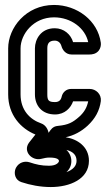

<svg xmlns="http://www.w3.org/2000/svg" viewBox="-20 -527 440 775"><path d="M215 -19C202 -18 193 -14 184 -2L176 9C173 -7 163 -23 146 -29C100 -45 63 -83 63 -146V-332C63 -388 114 -457 198 -457C267 -457 324 -413 336 -357H275C266 -388 238 -413 201 -413C145 -413 121 -368 121 -332V-146C121 -100 150 -65 202 -65C242 -65 266 -92 275 -118H336C331 -94 321 -75 300 -56C274 -33 256 -23 215 -19ZM150 62C149 62 150 62 150 62ZM248 78C276 85 289 100 289 122C289 141 277 157 248 168C261 156 268 141 268 123C268 105 260 89 248 78ZM180 109C213 109 218 118 218 123C218 127 210 142 178 142C147 142 126 137 99 128C80 122 56 128 44 151C34 172 41 200 66 208C102 220 143 228 185 228C262 228 339 196 339 122C339 65 292 34 245 27C278 20 308 4 334 -20C365 -49 382 -81 387 -119C390 -147 367 -168 342 -168H267C248 -168 233 -155 229 -137C226 -123 218 -115 202 -115C176 -115 171 -122 171 -146V-332C171 -350 177 -363 201 -363C214 -363 224 -355 228 -341C232 -326 245 -307 269 -307H341C352 -307 367 -309 378 -322C386 -332 388 -344 387 -354C375 -444 291 -507 198 -507C84 -507 13 -414 13 -332V-146C13 -63 64 -8 123 16L97 49C71 85 110 124 147 114C160 111 168 109 180 109Z"/></svg>

Font: DIN Rundschrift
Style: MittelKont
Weight: 400
Version: Version 1.027